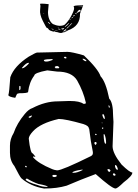

<svg xmlns="http://www.w3.org/2000/svg" viewBox="-20 -1027 765 1065"><path d="M354.5 -739.3Q377.9 -739.3 445.3 -719.7Q524.4 -644.5 538.1 -603.5Q566.4 -574.2 585.9 -479.5Q607.4 -459 607.4 -382.8L609.4 -350.6L604.5 -215.8Q604.5 -176.8 654.3 -114.3Q699.2 -70.3 713.9 -70.3V-68.4Q713.9 -51.8 666 -15.6Q630.9 18.6 621.1 18.6H620.1Q599.6 17.6 510.7 -61.5Q431.6 -32.2 349.6 2.9Q295.9 18.6 230.5 18.6H223.6Q149.4 5.9 98.6 -38.1Q89.8 -46.9 59.6 -106.4Q35.2 -135.7 35.2 -179.7V-218.8Q35.2 -255.9 55.7 -289.1Q74.2 -342.8 117.2 -394.5Q138.7 -420.9 160.2 -427.7Q231.4 -464.8 299.8 -464.8L361.3 -466.8H368.2Q421.9 -466.8 442.4 -451.2H450.2Q456.1 -451.2 456.1 -458Q442.4 -519.5 408.2 -580.1Q378.9 -629.9 296.9 -629.9L242.2 -636.7Q169.9 -623 169.9 -607.4Q142.6 -572.3 135.7 -516.6Q132.8 -509.8 86.9 -509.8L78.1 -507.8Q73.2 -507.8 64.5 -484.4Q26.4 -490.2 26.4 -500Q31.2 -511.7 37.1 -598.6Q58.6 -660.2 139.6 -712.9Q178.7 -735.4 185.5 -735.4ZM334 -708 339.8 -703.1H346.7L349.6 -706.1L344.7 -711.9H337.9ZM438.5 -701.2V-698.2Q448.2 -687.5 457 -687.5H459V-691.4Q449.2 -701.2 440.4 -701.2ZM223.6 -694.3V-691.4Q224.6 -685.5 237.3 -685.5Q250 -685.5 271.5 -694.3V-699.2H265.6Q237.3 -699.2 223.6 -694.3ZM101.6 -648.4H103.5Q115.2 -648.4 139.6 -673.8V-678.7H137.7Q125 -678.7 101.6 -650.4ZM283.2 -655.3 288.1 -648.4H305.7L308.6 -651.4V-653.3L301.8 -660.2H290ZM86.9 -547.9V-527.3H87.9Q93.8 -528.3 93.8 -537.1V-547.9L89.8 -550.8ZM582 -442.4V-439.5Q583 -428.7 586.9 -428.7L588.9 -435.5Q585.9 -442.4 584 -442.4ZM547.9 -391.6V-387.7Q553.7 -367.2 559.6 -367.2H561.5Q561.5 -384.8 552.7 -394.5H551.8ZM139.6 -379.9V-374H142.6Q152.3 -374 156.2 -382.8V-386.7H155.3ZM139.6 -257.8Q148.4 -175.8 162.1 -175.8L175.8 -159.2V-157.2L163.1 -159.2V-155.3Q191.4 -121.1 269.5 -88.9Q280.3 -84 296.9 -82Q324.2 -82 484.4 -161.1Q495.1 -167 495.1 -176.8V-183.6Q483.4 -238.3 474.6 -313.5L472.7 -314.5Q472.7 -329.1 442.4 -338.9Q342.8 -367.2 305.7 -367.2Q204.1 -343.8 163.1 -298.8Q139.6 -273.4 139.6 -257.8ZM544.9 -348.6V-343.8H547.9V-345.7ZM545.9 -319.3V-314.5L549.8 -311.5L552.7 -314.5V-319.3ZM506.8 -282.2 510.7 -277.3 515.6 -278.3V-282.2L511.7 -285.2H510.7ZM554.7 -282.2V-280.3Q556.6 -229.5 565.4 -229.5L568.4 -232.4V-234.4Q568.4 -261.7 559.6 -282.2ZM503.9 -236.3V-229.5L508.8 -223.6H510.7L515.6 -229.5V-236.3L511.7 -239.3H506.8ZM618.2 -111.3V-102.5Q623 -85.9 629.9 -85.9H633.8V-88.9Q627.9 -111.3 621.1 -111.3ZM119.1 -104.5V-102.5L122.1 -99.6H128.9V-102.5L124 -107.4H122.1ZM575.2 -85.9Q579.1 -76.2 585.9 -73.2H586.9L592.8 -79.1V-82L585.9 -88.9H579.1ZM381.8 -70.3V-68.4H388.7Q408.2 -68.4 438.5 -84V-85.9H433.6Q386.7 -79.1 381.8 -70.3ZM606.4 -61.5V-58.6L611.3 -52.7H618.2L621.1 -56.6V-58.6L614.3 -65.4H609.4ZM269.5 -51.8Q272.5 -44.9 281.2 -44.9Q294.9 -45.9 294.9 -51.8V-52.7L292 -56.6H274.4ZM122.1 -32.2V-31.2Q128.9 -17.6 190.4 0Q212.9 9.8 244.1 9.8V8.8Q244.1 2.9 192.4 -6.8Q159.2 -18.6 130.9 -36.1H126ZM250 -1003.9 246.1 -960Q247.1 -913.1 273.4 -893.6Q309.6 -877 336.9 -888.7Q358.4 -906.2 377.4 -942.9Q396.5 -979.5 389.2 -988.8Q381.8 -998 441.4 -998L423.8 -951.2Q425.8 -881.8 356.4 -858.4Q342.8 -847.7 331.1 -847.7L319.3 -843.8Q311.5 -843.8 297.9 -848.6Q265.6 -851.6 252 -861.3Q245.1 -873 238.3 -873Q235.4 -876 217.3 -911.6Q199.2 -947.3 202.6 -972.7Q206.1 -998 202.1 -1003.9Q198.2 -1009.8 250 -1003.9ZM407.2 -958V-956.1H409.2Q413.1 -957 418 -961.9Q418.9 -962.9 425.8 -962.9L426.8 -963.9V-965.8L424.8 -966.8V-967.8H427.7Q427.7 -970.7 423.8 -972.7Q415 -972.7 407.2 -958ZM348.6 -868.2H350.6Q353.5 -868.2 380.9 -898.4H379.9Q373 -897.5 363.3 -882.8Q348.6 -871.1 348.6 -868.2ZM360.4 -898.4Q338.9 -878.9 338.9 -877L339.8 -876Q357.4 -888.7 360.4 -894.5Q363.3 -896.5 363.3 -897.5V-898.4ZM345.7 -866.2 331.1 -854.5V-852.5Q343.8 -852.5 346.7 -864.3Q348.6 -864.3 348.6 -866.2ZM319.3 -868.2Q322.3 -863.3 329.1 -863.3Q335.9 -868.2 335.9 -870.1V-871.1H335Q333 -870.1 319.3 -868.2ZM245.1 -905.3Q252.9 -893.6 258.8 -893.6V-894.5Q251 -905.3 247.1 -905.3ZM435.5 -992.2H437.5V-993.2Q437.5 -994.1 427.7 -994.1Q388.7 -994.1 435.5 -992.2ZM385.7 -938.5V-936.5H388.7Q394.5 -939.5 394.5 -942.4V-943.4H392.6Q385.7 -941.4 385.7 -938.5ZM300.8 -865.2Q309.6 -860.4 315.4 -860.4L316.4 -861.3Q311.5 -865.2 302.7 -865.2ZM397.5 -950.2V-949.2H399.4Q403.3 -949.2 405.3 -955.1V-956.1H404.3V-957Q401.4 -957 397.5 -950.2ZM279.3 -854.5V-853.5L281.2 -852.5L299.8 -858.4V-859.4L280.3 -854.5ZM265.6 -868.2Q265.6 -865.2 276.4 -862.3H277.3L278.3 -863.3Q275.4 -866.2 266.6 -868.2ZM377 -925.8H377.9Q383.8 -928.7 385.7 -932.6Q377.9 -932.6 377 -925.8ZM299.8 -875Q299.8 -872.1 308.6 -868.2H310.5Q307.6 -872.1 299.8 -875ZM347.7 -856.4Q345.7 -856.4 342.8 -853.5L345.7 -852.5L351.6 -857.4Q349.6 -856.4 347.7 -856.4ZM366.2 -918.9 367.2 -918Q371.1 -918 371.1 -919.9V-920.9L369.1 -921.9Q366.2 -921.9 366.2 -918.9ZM220.7 -954.1Q221.7 -951.2 223.6 -951.2H224.6V-952.1Q222.7 -954.1 221.7 -954.1ZM372.1 -921.9 373 -920.9 375 -921.9V-922.9ZM405.3 -949.2V-948.2H407.2V-949.2Z"/></svg>

Font: Love Ya Like A Sister
Style: Regular
Weight: 400
Designer: Kimberly Geswein
Foundry: Kimberly Geswein
Version: Version 1.002 2007